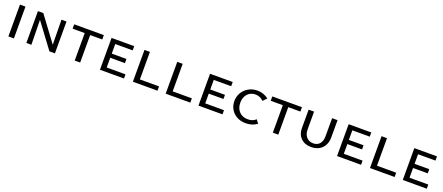

<svg xmlns="http://www.w3.org/2000/svg" viewBox="82 -1560 6122 2652"><g transform="rotate(20 3143.0 -234.0)"><path d="M94 -468H175V0H94Z M778 -468V0H697L426 -364L432 0H358V-468H437L709 -102L704 -468Z M1327 -404H1149V0H1069V-404H891V-468H1327Z M1793 -61V0H1440V-468H1773V-406H1517V-265H1733V-204H1517V-61Z M2286 -63V0H1924V-468H2004V-63Z M2768 -63V0H2406V-468H2486V-63Z M3241 -61V0H2888V-468H3221V-406H2965V-265H3181V-204H2965V-61Z M3332 -229Q3332 -297 3365 -353Q3398 -409 3455.5 -441.5Q3513 -474 3584 -474Q3676 -474 3748 -418L3696 -363Q3673 -388 3642 -401Q3611 -414 3577 -414Q3531 -414 3494.5 -392Q3458 -370 3437.5 -329.5Q3417 -289 3417 -236Q3417 -155 3464.5 -105Q3512 -55 3592 -55Q3664 -55 3709 -98L3748 -46Q3679 6 3582 6Q3509 6 3452 -25Q3395 -56 3363.5 -109.5Q3332 -163 3332 -229Z M4239 -404H4061V0H3981V-404H3803V-468H4239Z M4337 -195V-468H4417V-207Q4417 -136 4454.5 -94Q4492 -52 4554 -52Q4614 -52 4648 -91.5Q4682 -131 4682 -200V-468H4762V-213Q4762 -148 4735 -98Q4708 -48 4658.5 -21Q4609 6 4544 6Q4450 6 4393.5 -49Q4337 -104 4337 -195Z M5278 -61V0H4925V-468H5258V-406H5002V-265H5218V-204H5002V-61Z M5771 -63V0H5409V-468H5489V-63Z M6244 -61V0H5891V-468H6224V-406H5968V-265H6184V-204H5968V-61Z"/></g></svg>

Font: Ysabeau SC Medium
Style: Regular
Weight: 500
Designer: Christian Thalmann (Catharsis Fonts)
Version: Version 0.003